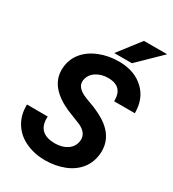

<svg xmlns="http://www.w3.org/2000/svg" viewBox="-215 -1018 1032 1145"><g transform="rotate(30 301.0 -445.0)"><path d="M315.9 -750H437.5L592.8 -901.4H433.1ZM401.4 -189.9C397 -164.6 383.8 -144 361.3 -128.9C338.9 -113.8 310.1 -106 275.4 -106C199.2 -107.4 161.1 -142.6 161.1 -211.4C161.1 -215.3 161.1 -219.7 161.6 -223.6L18.6 -224.1C18.6 -221.2 18.6 -218.8 18.6 -215.8C18.6 -175.3 27.3 -139.2 45.4 -106.9C65.9 -70.3 95.7 -41.5 135.3 -21.5C174.8 -1.5 219.7 9.3 270 10.3C272.9 10.3 275.4 10.3 278.3 10.3C324.7 10.3 367.7 2.4 407.7 -13.2C487.8 -44.9 538.1 -107.4 543.9 -191.4C544.4 -196.8 544.4 -201.7 544.4 -207C544.4 -285.2 499.5 -347.2 409.2 -391.6L372.1 -408.7L307.6 -433.1C259.3 -451.7 235.4 -476.6 235.4 -506.8C235.4 -510.3 235.8 -513.7 236.3 -517.6C240.7 -544.4 254.9 -565.9 278.8 -581.1C302.2 -596.2 329.6 -603.5 360.4 -603.5C361.8 -603.5 362.8 -603.5 364.3 -603.5C430.7 -602.1 459 -565.4 459 -509.3C459 -506.3 459 -503.4 459 -500.5H601.6C601.6 -501.5 601.6 -502.4 601.6 -503.4C601.6 -568.4 580.6 -620.6 538.6 -659.7C496.6 -699.2 441.4 -719.2 372.6 -720.7C370.6 -720.7 369.1 -720.7 367.2 -720.7C319.3 -720.7 274.4 -712.4 232.4 -695.3C147.9 -660.6 98.6 -597.7 94.2 -518.1C93.8 -514.2 93.8 -509.8 93.8 -505.9C93.8 -425.8 146 -362.8 250 -316.4L344.2 -278.8C383.3 -261.2 402.8 -236.3 402.8 -204.6C402.8 -200.2 402.3 -194.8 401.4 -189.9Z"/></g></svg>

Font: Roboto
Style: Bold Italic
Weight: 700
Italic angle: -12°
Designer: Google
Version: Version 2.137; 2017